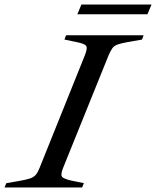

<svg xmlns="http://www.w3.org/2000/svg" viewBox="-70 -829 690 849"><path d="M-50 0 -42 -19 21 -30Q49 -35 64.5 -40.5Q80 -46 89 -57Q98 -68 106 -89L305 -584Q318 -616 311 -626Q304 -636 268 -643L215 -654L222 -673H565L558 -654L495 -643Q467 -638 451 -632.5Q435 -627 427 -616Q419 -605 410 -584L210 -89Q197 -58 204 -48Q211 -38 247 -30L301 -19L293 0ZM272 -766 290 -809H600L582 -766Z"/></svg>

Font: Ibarra Real Nova Medium
Style: Italic
Weight: 500
Italic angle: -22°
Designer: Jose Maria Ribagorda & Octavio Pardo
Foundry: Octavio Pardo
Version: Version 2.000